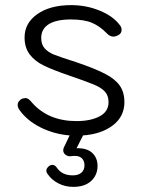

<svg xmlns="http://www.w3.org/2000/svg" viewBox="-20 -520 554 750"><path d="M303 12 279 59Q320 58 340.5 77.5Q361 97 361 128Q361 164 336 187Q311 210 266 210Q234 210 207.5 196Q181 182 167 161Q161 154 161 146Q161 138 171 129Q178 124 184 124Q195 124 202 135Q222 165 264 165Q286 165 298 154.5Q310 144 310 126Q310 109 300.5 99Q291 89 272 89Q264 89 259 90Q246 92 236.5 85Q227 78 227 67Q227 61 230 55L252 9Q191 4 138 -22.5Q85 -49 55 -92Q49 -101 49 -110Q49 -118 54.5 -125Q60 -132 68 -135Q76 -137 79 -137Q86 -137 92 -132.5Q98 -128 107 -117Q170 -47 279 -47Q334 -47 369 -65.5Q404 -84 404 -121Q404 -147 389.5 -162.5Q375 -178 346 -190Q317 -202 247 -226Q186 -247 151 -264Q116 -281 96 -307.5Q76 -334 76 -374Q76 -430 126 -465Q176 -500 258 -500Q317 -500 369.5 -478.5Q422 -457 448 -422Q455 -414 455 -403Q455 -389 441 -382Q431 -377 423 -377Q409 -377 397 -390Q370 -418 339 -431Q308 -444 257 -444Q200 -444 170.5 -425.5Q141 -407 141 -372Q141 -346 154.5 -331Q168 -316 191.5 -306.5Q215 -297 278 -277Q349 -253 389 -232.5Q429 -212 447.5 -186Q466 -160 466 -121Q466 -65 421 -30.5Q376 4 304 9Z"/></svg>

Font: Kodchasan Light
Style: Regular
Weight: 300
Version: Version 1.000; ttfautohint (v1.6)